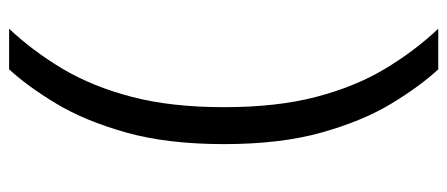

<svg xmlns="http://www.w3.org/2000/svg" viewBox="-300 -528 981 421"><g transform="rotate(90 190.5 -317.5)"><path d="M296 -318Q296 -194 270.5 -103.5Q245 -13 207 50Q169 113 132 153H43Q92 101 131 35.5Q170 -30 192.5 -116.5Q215 -203 215 -318Q215 -434 192.5 -520Q170 -606 131 -671Q92 -736 43 -788H132Q169 -748 207 -685.5Q245 -623 270.5 -532.5Q296 -442 296 -318Z"/></g></svg>

Font: 42dot Sans Light
Style: Regular
Weight: 400
Version: Version 1.000